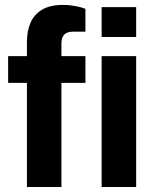

<svg xmlns="http://www.w3.org/2000/svg" viewBox="-20 -752 631 772"><path d="M88.3 0V-418.8H12.7V-526.4H88.3V-583.7Q88.3 -626.7 102.6 -660.3Q116.9 -693.8 149.1 -713.1Q181.2 -732.3 234.3 -732.3Q249.3 -732.3 265.8 -730.2Q282.3 -728.1 297.6 -724.5Q312.9 -720.9 323.5 -716.5V-624.7H274.4Q250 -624.7 238.5 -613Q227 -601.3 227 -578V-526.4H323.5V-418.8H227V0ZM388.7 -603.3V-723.4H527.5V-603.3ZM388.7 0V-526.4H527.5V0Z"/></svg>

Font: Archivo SemiBold
Style: Regular
Weight: 600
Designer: Hector Gatti
Foundry: Omnibus-Type
Version: Version 2.001